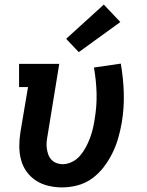

<svg xmlns="http://www.w3.org/2000/svg" viewBox="-20 -808 640 836"><path d="M250 8Q220 8 190.5 1Q161 -6 137 -21.5Q113 -37 96 -60.5Q79 -84 71.5 -112.5Q64 -141 64 -171.5Q64 -202 69 -233L102 -429H63V-530H238L187 -217Q184 -202 183 -188Q182 -174 184 -160.5Q186 -147 190.5 -134.5Q195 -122 204 -112.5Q213 -103 226 -98Q239 -93 252 -93Q273 -93 293.5 -103Q314 -113 328.5 -130Q343 -147 353.5 -166.5Q364 -186 371.5 -206Q379 -226 384 -246.5Q389 -267 392 -288Q402 -346 400.5 -402Q399 -458 389 -514L506 -531Q517 -468 519 -403.5Q521 -339 510 -273Q504 -239 494.5 -206Q485 -173 469.5 -141.5Q454 -110 432 -81Q410 -52 381 -31Q352 -10 318 -1Q284 8 250 8ZM323 -581 268 -639 432 -788 504 -712Z"/></svg>

Font: Iosevka Slab Extended Oblique
Style: Bold
Weight: 700
Width: 7
Italic angle: -9°
Monospace: yes
Designer: Belleve Invis
Foundry: Belleve Invis
Version: Version 11.1.1; ttfautohint (v1.8.3)